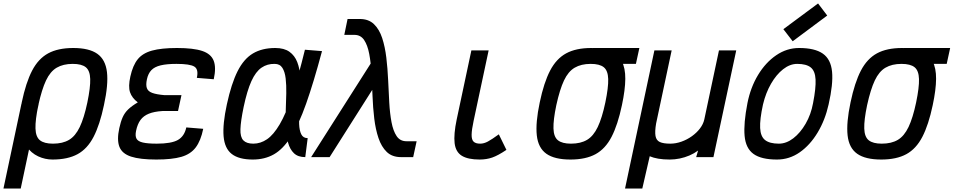

<svg xmlns="http://www.w3.org/2000/svg" viewBox="-64 -910 5523 1112"><path d="M240 14Q197 14 157 -4.5Q117 -23 89 -62.5Q61 -102 52 -165Q43 -228 62 -317Q86 -432 122 -501Q158 -570 215 -601Q272 -632 360 -632Q452 -632 499.5 -598.5Q547 -565 555.5 -492.5Q564 -420 538 -301Q514 -187 478 -117.5Q442 -48 385 -17Q328 14 240 14ZM-44 182 60 -308H160L56 182ZM243 -78Q299 -78 336 -100Q373 -122 398 -174.5Q423 -227 442 -317Q460 -404 458.5 -452.5Q457 -501 433 -520.5Q409 -540 357 -540Q302 -540 264.5 -518Q227 -496 202.5 -444Q178 -392 158 -301Q140 -215 141.5 -166Q143 -117 167.5 -97.5Q192 -78 243 -78Z M841 14Q747 14 695 -3Q643 -20 627.5 -60Q612 -100 627 -168Q635 -205 646.5 -231Q658 -257 679 -277Q700 -297 734 -317Q700 -343 689 -376Q678 -409 691 -467Q705 -531 733.5 -566.5Q762 -602 816.5 -617Q871 -632 961 -632Q1056 -632 1107 -615Q1158 -598 1173.5 -558.5Q1189 -519 1174 -451L1076 -459Q1087 -508 1062 -524Q1037 -540 958 -540Q902 -540 866.5 -531.5Q831 -523 812.5 -503.5Q794 -484 787 -451Q780 -419 786.5 -400Q793 -381 817.5 -372Q842 -363 888 -359H987L967 -267H877Q829 -264 798 -251.5Q767 -239 749.5 -215Q732 -191 724 -152Q718 -123 726.5 -107Q735 -91 763.5 -84.5Q792 -78 844 -78Q929 -78 966.5 -99.5Q1004 -121 1015 -172L1113 -164Q1099 -95 1069.5 -56Q1040 -17 986 -1.5Q932 14 841 14Z M1718 -110 1704 0Q1662 0 1638.5 -22.5Q1615 -45 1604.5 -83.5Q1594 -122 1591.5 -170Q1589 -218 1591 -269.5Q1593 -321 1594 -369Q1595 -417 1590.5 -455.5Q1586 -494 1571.5 -517Q1557 -540 1527 -540Q1484 -541 1450.5 -518Q1417 -495 1392 -440Q1367 -385 1347 -290Q1330 -208 1328.5 -162Q1327 -116 1345.5 -97Q1364 -78 1403 -78Q1445 -78 1482.5 -103.5Q1520 -129 1556 -190Q1592 -251 1627.5 -356.5Q1663 -462 1702 -622L1801 -614Q1752 -431 1709 -309.5Q1666 -188 1620.5 -117Q1575 -46 1522 -16Q1469 14 1400 14Q1320 14 1278.5 -18Q1237 -50 1231 -120.5Q1225 -191 1250 -306Q1276 -426 1312 -497.5Q1348 -569 1401 -600.5Q1454 -632 1530 -632Q1582 -632 1612.5 -610Q1643 -588 1657.5 -550.5Q1672 -513 1675 -467Q1678 -421 1675.5 -371Q1673 -321 1670 -275Q1667 -229 1668.5 -191.5Q1670 -154 1681 -132Q1692 -110 1718 -110Z M2259 0Q2207 0 2176 -30Q2145 -60 2128 -110.5Q2111 -161 2103.5 -224Q2096 -287 2093.5 -354Q2091 -421 2087.5 -484Q2084 -547 2074.5 -597.5Q2065 -648 2045 -678Q2025 -708 1989 -708H1930L1949 -800H2020Q2071 -800 2102 -770Q2133 -740 2149.5 -689.5Q2166 -639 2173.5 -576Q2181 -513 2184 -446Q2187 -379 2190.5 -316Q2194 -253 2203.5 -202.5Q2213 -152 2233 -122Q2253 -92 2290 -92H2349L2329 0ZM1738 0 2128 -613 2143 -470 1845 0Z M2714 14Q2646 14 2610.5 -8Q2575 -30 2569 -81Q2563 -132 2581 -218L2666 -618H2766L2679 -210Q2668 -159 2667.5 -130Q2667 -101 2679 -89.5Q2691 -78 2717 -78Q2739 -78 2762 -90.5Q2785 -103 2825 -132L2869 -42Q2820 -9 2786.5 2.5Q2753 14 2714 14Z M3240 14Q3148 14 3100.5 -19.5Q3053 -53 3045 -126Q3037 -199 3062 -317Q3086 -432 3122 -501Q3158 -570 3215 -601Q3272 -632 3360 -632Q3429 -632 3472.5 -613.5Q3516 -595 3537 -555.5Q3558 -516 3557.5 -453Q3557 -390 3538 -301Q3514 -187 3478 -117.5Q3442 -48 3385 -17Q3328 14 3240 14ZM3243 -78Q3299 -78 3336 -100Q3373 -122 3398 -174.5Q3423 -227 3442 -317Q3460 -404 3458.5 -452.5Q3457 -501 3433 -520.5Q3409 -540 3357 -540Q3302 -540 3264.5 -518Q3227 -496 3202.5 -444Q3178 -392 3158 -301Q3140 -215 3141.5 -166Q3143 -117 3167.5 -97.5Q3192 -78 3243 -78ZM3349 -540 3369 -632H3639L3619 -540Z M3556 182 3726 -618H3826L3736 -195Q3728 -148 3732.5 -122.5Q3737 -97 3757.5 -87.5Q3778 -78 3818 -78Q3850 -78 3882.5 -89.5Q3915 -101 3943 -121Q3971 -141 3990 -166Q4009 -191 4015 -218L4100 -618H4200L4068 0H3968L3979 -38Q3956 -21 3929 -9.5Q3902 2 3873 8Q3844 14 3815 14Q3777 14 3748.5 9Q3720 4 3699 -5L3656 182Z M4436 14Q4345 14 4300 -18.5Q4255 -51 4248.5 -123Q4242 -195 4265 -313Q4283 -404 4326.5 -476Q4370 -548 4431.5 -590Q4493 -632 4564 -632Q4655 -632 4701.5 -599.5Q4748 -567 4755 -495Q4762 -423 4735 -305Q4715 -215 4671.5 -142.5Q4628 -70 4568 -28Q4508 14 4436 14ZM4447 -78Q4490 -78 4530.5 -109Q4571 -140 4602 -193.5Q4633 -247 4645 -313Q4662 -400 4659.5 -449.5Q4657 -499 4631.5 -519.5Q4606 -540 4553 -540Q4511 -540 4471.5 -509Q4432 -478 4401.5 -425Q4371 -372 4355 -305Q4336 -218 4338.5 -168.5Q4341 -119 4367.5 -98.5Q4394 -78 4447 -78ZM4527 -671 4473 -741 4674 -890 4727 -820Z M5040 14Q4948 14 4900.5 -19.5Q4853 -53 4845 -126Q4837 -199 4862 -317Q4886 -432 4922 -501Q4958 -570 5015 -601Q5072 -632 5160 -632Q5229 -632 5272.5 -613.5Q5316 -595 5337 -555.5Q5358 -516 5357.5 -453Q5357 -390 5338 -301Q5314 -187 5278 -117.5Q5242 -48 5185 -17Q5128 14 5040 14ZM5043 -78Q5099 -78 5136 -100Q5173 -122 5198 -174.5Q5223 -227 5242 -317Q5260 -404 5258.5 -452.5Q5257 -501 5233 -520.5Q5209 -540 5157 -540Q5102 -540 5064.5 -518Q5027 -496 5002.5 -444Q4978 -392 4958 -301Q4940 -215 4941.5 -166Q4943 -117 4967.5 -97.5Q4992 -78 5043 -78ZM5149 -540 5169 -632H5439L5419 -540Z"/></svg>

Font: Victor Mono Thin
Style: Italic
Weight: 100
Italic angle: -12°
Monospace: yes
Designer: Rune Bjørnerås
Version: Version 1.561;gftools[0.9.30]